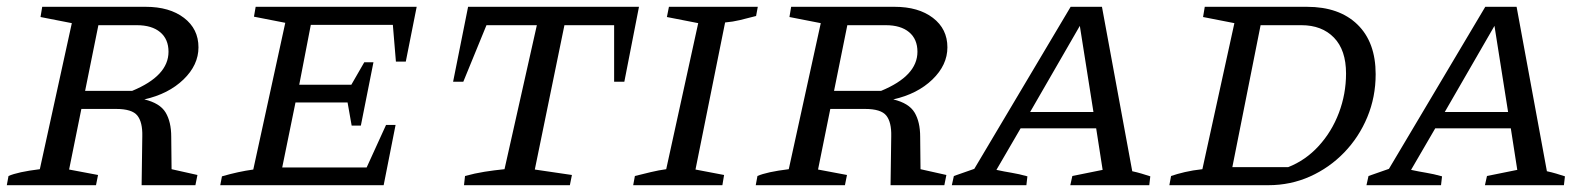

<svg xmlns="http://www.w3.org/2000/svg" viewBox="-20 -544 4673 564"><path d="M0 0 5 -27Q32 -39 97 -47L191 -476L99 -494L104 -524H408Q478 -524 520.5 -491.5Q563 -459 563 -405Q563 -353 519 -310.5Q475 -268 404 -252Q450 -241 466.5 -213.5Q483 -186 483 -142L484 -47L560 -30L554 0H396L398 -144Q399 -185 383.5 -204.5Q368 -224 321 -224H219L183 -46L268 -30L262 0ZM382 -470H269L230 -277H368Q475 -321 475 -392Q475 -429 450.5 -449.5Q426 -470 382 -470Z M627 0 632 -26Q656 -33 679 -38Q702 -43 724 -46L818 -477L726 -495L731 -524H1204L1172 -363H1143L1134 -471H893L859 -295H1012L1050 -361H1077L1040 -175H1013L1001 -243H848L809 -52H1057L1114 -177H1142L1107 0Z M1857 -524 1814 -304H1784V-470H1638L1551 -46L1660 -30L1654 0H1343L1346 -27Q1375 -35 1403.5 -39.5Q1432 -44 1462 -47L1557 -470H1409L1341 -304H1311L1355 -524Z M1840 0 1845 -27Q1869 -33 1892 -38.5Q1915 -44 1937 -47L2031 -476L1939 -494L1945 -524H2206L2201 -497Q2174 -490 2153.5 -485Q2133 -480 2110 -478L2023 -46L2107 -30L2102 0Z M2200 0 2205 -27Q2232 -39 2297 -47L2391 -476L2299 -494L2304 -524H2608Q2678 -524 2720.5 -491.5Q2763 -459 2763 -405Q2763 -353 2719 -310.5Q2675 -268 2604 -252Q2650 -241 2666.5 -213.5Q2683 -186 2683 -142L2684 -47L2760 -30L2754 0H2596L2598 -144Q2599 -185 2583.5 -204.5Q2568 -224 2521 -224H2419L2383 -46L2468 -30L2462 0ZM2582 -470H2469L2430 -277H2568Q2675 -321 2675 -392Q2675 -429 2650.5 -449.5Q2626 -470 2582 -470Z M3306 -41Q3320 -38 3333.5 -34Q3347 -30 3359 -26L3356 0H3124L3130 -27L3219 -45L3200 -167H2978L2907 -45Q2930 -40 2951.5 -36.5Q2973 -33 2998 -26L2995 0H2776L2782 -27L2842 -48L3125 -524H3217ZM3006 -215H3192L3152 -468Z M3819 -524Q3914 -524 3967.5 -472Q4021 -420 4021 -326Q4021 -259 3996.5 -200Q3972 -141 3928.5 -96Q3885 -51 3828 -25.5Q3771 0 3706 0H3415L3420 -27Q3437 -33 3460.5 -38.5Q3484 -44 3512 -47L3606 -476L3514 -494L3519 -524ZM3764 -53Q3815 -73 3853.5 -115Q3892 -157 3913 -212.5Q3934 -268 3934 -328Q3934 -397 3898.5 -433.5Q3863 -470 3803 -470H3683L3600 -53Z M4524 -41Q4538 -38 4551.5 -34Q4565 -30 4577 -26L4574 0H4342L4348 -27L4437 -45L4418 -167H4196L4125 -45Q4148 -40 4169.5 -36.5Q4191 -33 4216 -26L4213 0H3994L4000 -27L4060 -48L4343 -524H4435ZM4224 -215H4410L4370 -468Z"/></svg>

Font: Piazzolla SC
Style: Italic
Weight: 400
Italic angle: -11.3°
Designer: Juan Pablo del Peral
Foundry: Huerta Tipografica
Version: Version 1.330